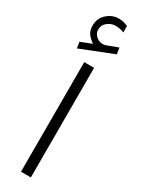

<svg xmlns="http://www.w3.org/2000/svg" viewBox="-227 -879 670 904"><g transform="rotate(30 108.5 -427.5)"><path d="M74.7 -691.4Q56.6 -702.6 43.2 -719.7Q29.8 -736.8 29.8 -764.6Q29.8 -804.7 57.9 -829.8Q85.9 -855 120.6 -855Q146.5 -855 170.9 -843.8L171.4 -808.6Q159.2 -814 147.7 -815.9Q136.2 -817.9 125 -817.9Q101.1 -817.9 81.5 -802.2Q62 -786.6 62 -761.2Q62 -740.2 80.3 -725.1Q98.6 -710 122.1 -713.4Q124.5 -713.4 127 -714.4Q129.4 -715.3 131.3 -715.8L191.4 -738.3L196.3 -704.1L19.5 -634.3L14.6 -667.5ZM135.7 -595.7V0H82V-595.7Z"/></g></svg>

Font: Vazirmatn FD NL ExtraLight
Style: Regular
Weight: 200
Designer: Saber Rastikerdar
Foundry: Saber Rastikerdar
Version: Version 33.003